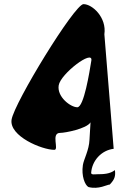

<svg xmlns="http://www.w3.org/2000/svg" viewBox="-20 -725 621 929"><path d="M36 -146C24 -66 183 0 243 0C267 0 225 -82 271 -82C295 -82 399 -102 418 -133L413 -49C411 2 385 46 381 74C373 126 391 171 408 180C458 193 498 168 511 168C534 144 540 128 536 98C512 117 480 118 452 118C439 118 422 122 421 112C425 52 471 2 530 -5L485 -559C497 -640 427 -705 384 -705C341 -705 49 -228 36 -146ZM264 -312C273 -368 431 -488 422 -432C413 -376 386 -206 354 -206C322 -206 255 -256 264 -312Z"/></svg>

Font: Ampere
Style: UltCndIta
Weight: 400
Version: Version 1